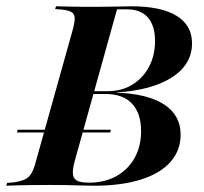

<svg xmlns="http://www.w3.org/2000/svg" viewBox="-45 -591 650 611"><path d="M8.9 -169.4 11.3 -178.2H308.1L305.6 -169.4ZM108.1 -2.4Q79.8 -2.4 54.8 -2Q29.8 -1.6 9.3 -1.2Q-11.3 -0.8 -25 0L-22.6 -8.9L-3.2 -10.5Q20.2 -13.7 33.5 -19.8Q46.8 -25.8 54.8 -39.1Q62.9 -52.4 69.4 -78.2L185.5 -492.7Q192.7 -518.5 192.7 -532.3Q192.7 -546 183.5 -552Q174.2 -558.1 151.6 -560.5L130.6 -562.1L133.1 -571Q147.6 -571 168.1 -570.2Q188.7 -569.4 214.1 -569.4Q239.5 -569.4 267.7 -569.4H271.8Q305.6 -569.4 331 -570.2Q356.5 -571 371.8 -571Q467.7 -571 516.9 -540.7Q566.1 -510.5 566.1 -453.2Q566.1 -386.3 502.8 -345.2Q439.5 -304 325.8 -296.8V-296Q425 -292.7 477.4 -258.5Q529.8 -224.2 529.8 -162.9Q529.8 -112.1 497.2 -75.4Q464.5 -38.7 402.8 -19.4Q341.1 0 254 0Q233.1 0 211.3 -0.8Q189.5 -1.6 165.3 -2Q141.1 -2.4 112.9 -2.4ZM238.7 -9.7Q287.9 -9.7 325.4 -30.6Q362.9 -51.6 383.5 -88.7Q404 -125.8 404 -173.4Q404 -230.6 375 -261.3Q346 -291.9 291.1 -291.9H234.7L237.1 -300.8H297.6Q341.9 -300.8 375.8 -321.4Q409.7 -341.9 429 -378.2Q448.4 -414.5 448.4 -460.5Q448.4 -508.9 425.8 -535.1Q403.2 -561.3 358.9 -561.3H327.4L192.7 -78.2Q185.5 -51.6 187.1 -36.7Q188.7 -21.8 200.8 -15.7Q212.9 -9.7 238.7 -9.7Z"/></svg>

Font: Playfair 144pt
Style: Bold Italic
Weight: 700
Italic angle: -15.6°
Designer: Claus Eggers Sørensen
Foundry: Claus Eggers Sørensen
Version: Version 2.203